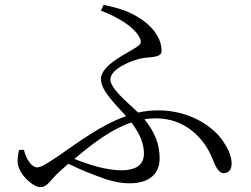

<svg xmlns="http://www.w3.org/2000/svg" viewBox="-20 -770 1040 795"><path d="M576 -134C576 -91 548 -65 483 -65C419 -65 348 -88 288 -112C373 -184 447 -237 524 -263C562 -212 576 -173 576 -134ZM398 -726C472 -697 534 -659 557 -616C567 -598 566 -589 547 -576C507 -549 398 -501 398 -443C398 -394 457 -340 502 -289C404 -255 315 -189 217 -121C163 -85 148 -77 133 -77C112 -77 88 -110 79 -150L59 -149C55 -133 53 -118 53 -101C53 -52 116 5 147 5C177 5 190 -27 227 -60L263 -92C313 -67 358 -50 396 -36C441 -19 480 -11 518 -11C590 -11 641 -44 641 -114C641 -170 623 -221 578 -276C594 -279 610 -280 626 -280C746 -280 826 -199 861 -110C873 -79 886 -53 906 -53C929 -53 939 -71 939 -92C939 -120 929 -148 903 -186C861 -249 762 -313 636 -313C607 -313 579 -310 552 -304C507 -347 437 -403 437 -441C437 -484 522 -519 564 -528C604 -536 649 -529 649 -560C649 -616 605 -669 548 -701C506 -727 460 -739 409 -750Z"/></svg>

Font: Source Han Serif K
Style: Regular
Weight: 400
Designer: Ryoko NISHIZUKA 西塚涼子 (kana & ideographs); Frank Grießhammer (Latin, Greek & Cyrillic); Wenlong ZHANG 张文龙 (bopomofo); San
Foundry: Adobe Systems Incorporated
Version: Version 1.001;PS 1.001;hotconv 16.6.54;makeotf.lib2.5.65590